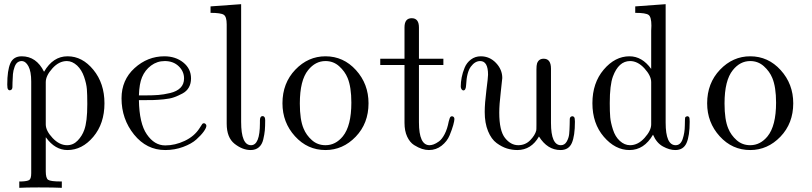

<svg xmlns="http://www.w3.org/2000/svg" viewBox="-20 -714 3924 928"><path d="M15.1 -305.2Q15.1 -374 30 -408Q44.9 -441.9 85 -441.9Q155.8 -441.9 192.9 -367.2Q236.3 -441.9 306.2 -441.9Q306.6 -441.9 307.1 -441.9Q377.9 -441.9 431.4 -376.5Q484.9 -311 484.9 -214.8Q484.9 -116.7 430.9 -52.7Q377 11.2 306.2 11.2Q246.1 11.2 202.1 -49.8H201.2V113.8Q201.2 147 212.6 155Q224.1 163.1 273.9 163.1H278.8V193.8Q241.7 191.9 167 191.9Q104 191.9 73.2 193.8V163.1H83Q111.8 162.1 121.3 156Q130.9 149.9 130.9 123V-319.8Q130.9 -368.7 117.4 -393.8Q104 -418.9 84 -418.9Q77.1 -418.9 70.8 -416Q57.6 -410.2 50.8 -391.6Q43.9 -373 42.5 -355.5Q41 -337.9 40.5 -315.9Q40 -293.9 40 -292Q39.1 -280.8 31 -278.3Q22.9 -275.9 19 -282.2Q15.1 -286.1 15.1 -305.2ZM201.2 -112.8Q201.2 -82 234.1 -47.1Q267.1 -12.2 304.2 -12.2Q334 -12.2 355.5 -34.7Q377 -57.1 387.2 -85.9Q401.9 -125.5 401.9 -209.5Q401.9 -211.9 401.9 -214.8Q401.9 -256.8 399.9 -283Q397.9 -309.1 386.5 -342.5Q375 -376 353 -397Q329.1 -418.9 303.2 -418.9Q265.1 -418.9 233.2 -383.5Q201.2 -348.1 201.2 -316.9Z M567.4 -238.8Q567.4 -327.6 630.4 -384.8Q693.4 -441.9 774.4 -441.9Q828.6 -441.9 866 -411.9Q903.3 -381.8 903.3 -335Q903.3 -310.1 892.8 -291.5Q882.3 -272.9 861.8 -262Q841.3 -251 821.5 -243.9Q801.8 -236.8 771.2 -233.9Q740.7 -231 721.2 -230.5Q701.7 -230 672.4 -230H651.4Q653.3 -117.2 689.5 -64.9Q726.1 -11.2 778.3 -11.2Q778.8 -11.2 779.3 -11.2Q826.2 -11.2 872.8 -33.2Q919.4 -55.2 944.3 -94.2Q945.3 -95.2 950 -103Q954.6 -110.8 957.5 -114.5Q960.4 -118.2 964.4 -118.2Q969.2 -119.1 973.4 -115Q977.5 -110.8 977.5 -106Q977.5 -96.2 964.6 -78.1Q951.7 -60.1 928.7 -39.6Q905.8 -19 865.2 -3.9Q824.7 11.2 778.3 11.2Q688.5 11.2 627.9 -63.7Q567.4 -138.7 567.4 -238.8ZM651.4 -252.9H682.6Q718.8 -252.9 744.6 -254.9Q770.5 -256.8 802.5 -264.4Q834.5 -272 852.1 -289.6Q869.6 -307.1 869.6 -335Q869.6 -369.1 843.5 -394Q817.4 -418.9 776.4 -418.9Q739.3 -418.9 710 -397Q680.7 -375 666.5 -340.8Q653.3 -310.1 651.4 -252.9Z M997.6 -651.9V-683.1L1145.5 -693.8V-125Q1145.5 -12.2 1193.4 -12.2Q1236.3 -12.2 1236.3 -119.1V-126Q1236.3 -128.9 1236.3 -131.8Q1236.3 -152.8 1249.5 -152.8Q1261.7 -152.8 1261.7 -132.8Q1261.7 -103 1260 -84Q1258.3 -64.9 1252.4 -40Q1246.6 -15.1 1231 -2Q1215.3 11.2 1191.4 11.2Q1152.3 11.2 1114 -18.8Q1075.7 -48.8 1075.7 -116.2V-596.2Q1075.7 -633.3 1061.5 -642.6Q1047.4 -651.9 997.6 -651.9Z M1345.2 -214.8Q1345.2 -312 1407.2 -377Q1469.2 -441.9 1553.2 -441.9Q1640.1 -441.9 1700.7 -375Q1761.2 -308.1 1761.2 -214.8Q1761.2 -117.7 1699.2 -53.2Q1637.2 11.2 1553.2 11.2Q1466.3 11.2 1405.8 -55.4Q1345.2 -122.1 1345.2 -214.8ZM1429.2 -213.9Q1429.2 -134.8 1447.3 -92.8Q1460.4 -60.5 1487.8 -36.4Q1515.1 -12.2 1553.2 -12.2Q1602.1 -12.2 1637.2 -55.2Q1678.2 -106 1678.2 -217.8Q1678.2 -293 1660.2 -336.9Q1647 -369.1 1619.1 -394Q1591.3 -418.9 1553.2 -418.9Q1504.4 -418.9 1469.2 -375Q1429.2 -325.7 1429.2 -213.9Z M1817.9 -399.9V-430.2H1935.1V-582Q1935.1 -626 1970 -626Q2004.9 -626 2004.9 -581.1V-430.2H2123V-399.9H2004.9V-123Q2004.9 -12.2 2056.2 -12.2Q2064.9 -12.2 2075.9 -16.1Q2086.9 -20 2101.6 -30.5Q2116.2 -41 2129.2 -65.9Q2142.1 -90.8 2148.9 -127Q2153.8 -147 2158.2 -149.9Q2164.1 -153.8 2170.2 -150.4Q2176.3 -147 2176.3 -138.2Q2176.3 -130.4 2170.7 -109.6Q2165 -88.9 2153.1 -59.8Q2141.1 -30.8 2114.5 -9.8Q2087.9 11.2 2053.2 11.2Q2037.1 11.2 2019.5 5.6Q2002 0 1981.4 -12.9Q1960.9 -25.9 1948 -53.5Q1935.1 -81.1 1935.1 -120.1V-399.9Z M2207 -295.9Q2207 -316.9 2211.4 -339.8Q2215.8 -362.8 2225.8 -387Q2235.8 -411.1 2256.3 -426.5Q2276.9 -441.9 2303.7 -441.9Q2346.7 -441.9 2377.2 -409.9Q2407.7 -377.9 2407.7 -336.9Q2407.7 -331.1 2400.4 -269.5Q2393.1 -208 2393.1 -169.9Q2393.1 -82 2420.9 -47.1Q2448.7 -12.2 2484.9 -12.2Q2519 -12.2 2542.5 -36.1Q2565.9 -60.1 2571.8 -83Q2572.8 -85.9 2572.8 -111.8V-377.9Q2572.8 -397.9 2575.7 -407.2Q2583.5 -430.2 2607.9 -430.2Q2643.1 -430.2 2643.1 -381.8V-120.1Q2643.1 -12.2 2690.9 -12.2Q2709 -12.2 2719 -29.5Q2729 -46.9 2731 -66.4Q2732.9 -85.9 2733.4 -111.1Q2733.9 -136.2 2733.9 -139.2Q2734.9 -148.9 2742.4 -151.4Q2750 -153.8 2754.9 -147.9Q2758.8 -144 2758.8 -126Q2758.8 -57.1 2743.9 -22.9Q2729 11.2 2689 11.2Q2626 11.2 2585 -54.2Q2547.9 10.7 2481 11.2Q2455.1 11.2 2430.4 3.7Q2405.8 -3.9 2380.4 -22.5Q2355 -41 2338.9 -80.1Q2322.8 -119.1 2322.8 -172.9Q2322.8 -213.9 2330.8 -276.9Q2338.9 -339.8 2338.9 -353Q2338.9 -418.9 2300.8 -418.9Q2275.9 -418.9 2255.9 -392.1Q2235.8 -365.2 2232.9 -303.2Q2231.9 -277.3 2219.7 -276.9Q2214.8 -276.9 2210.9 -282.5Q2207 -288.1 2207 -295.9Z M3022.5 -441.9Q3083.5 -441.9 3127.4 -380.9V-565.9Q3127.4 -569.8 3127.9 -577.9Q3128.4 -585.9 3128.4 -589.8Q3128.4 -631.8 3115 -641.8Q3101.6 -651.9 3050.3 -651.9V-683.1L3197.3 -693.8V-121.1Q3197.3 -12.2 3245.6 -12.2Q3269.5 -12.2 3279.5 -42Q3289.6 -71.8 3290 -107.4Q3290.5 -143.1 3291.5 -146Q3294.4 -150.9 3300.5 -151.9Q3306.6 -152.8 3310.5 -147.9Q3313.5 -145 3313.5 -126Q3313.5 -57.1 3298.3 -22.9Q3283.2 11.2 3243.7 11.2Q3215.8 11.2 3184.6 -5.9Q3153.3 -22.9 3136.2 -63Q3093.3 11.2 3022.5 11.2Q2953.6 11.2 2898.4 -53Q2843.3 -117.2 2843.3 -215.1Q2843.3 -313 2897.9 -377.4Q2952.6 -441.9 3022.5 -441.9ZM2927.2 -215.8Q2927.2 -172.9 2929.4 -147.5Q2931.6 -122.1 2942.6 -87.6Q2953.6 -53.2 2975.6 -33.2Q2998.5 -12.2 3025.4 -12.2Q3063.5 -12.2 3095.5 -47.6Q3127.4 -83 3127.4 -112.8V-316.9Q3127.4 -347.7 3095 -383.3Q3062.5 -418.9 3025.4 -418.9Q2970.2 -418.9 2942.4 -344.2Q2927.2 -302.7 2927.2 -215.8Z M3397.9 -214.8Q3397.9 -312 3460 -377Q3522 -441.9 3606 -441.9Q3692.9 -441.9 3753.4 -375Q3814 -308.1 3814 -214.8Q3814 -117.7 3752 -53.2Q3689.9 11.2 3606 11.2Q3519 11.2 3458.5 -55.4Q3397.9 -122.1 3397.9 -214.8ZM3481.9 -213.9Q3481.9 -134.8 3500 -92.8Q3513.2 -60.5 3540.5 -36.4Q3567.9 -12.2 3606 -12.2Q3654.8 -12.2 3689.9 -55.2Q3731 -106 3731 -217.8Q3731 -293 3712.9 -336.9Q3699.7 -369.1 3671.9 -394Q3644 -418.9 3606 -418.9Q3557.1 -418.9 3522 -375Q3481.9 -325.7 3481.9 -213.9Z"/></svg>

Font: CMU Serif Upright Italic
Style: UprightItalic
Weight: 500
Version: Version 0.7.0